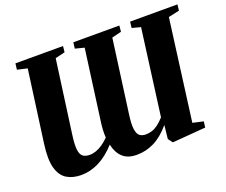

<svg xmlns="http://www.w3.org/2000/svg" viewBox="-122 -933 1339 1139"><g transform="rotate(-20 547.0 -363.5)"><path d="M213 13.5Q159.5 13.5 122 -9.2Q84.5 -32 69.2 -86.2Q54 -140.5 67 -235.5L129 -690L66 -704.5L70.5 -743H371L367 -705L305.5 -690L242 -225Q234.5 -169 238 -137.8Q241.5 -106.5 257 -94.2Q272.5 -82 300 -82Q319.5 -82 340.5 -89.2Q361.5 -96.5 382.8 -111.2Q404 -126 424 -146.5Q423 -156.5 422.8 -168.8Q422.5 -181 423.5 -196.2Q424.5 -211.5 426.5 -230.5L488.5 -690L431.5 -704.5L436 -743H726.5L723 -705L663 -690L600 -225Q592 -166.5 596.8 -135.5Q601.5 -104.5 616.2 -93.2Q631 -82 654 -82Q674 -82 693 -88Q712 -94 731.5 -108.2Q751 -122.5 772.5 -146.5L844.5 -690L790 -704.5L794.5 -743H1093.5L1089 -705L1020 -690L936 -52.5L1003 -37.5L998 0L799 16H787L766.5 -12L775.5 -97Q724.5 -37.5 672.5 -12Q620.5 13.5 563.5 13.5Q506.5 13.5 474.8 -15.8Q443 -45 431.5 -98.5Q380.5 -42 325.2 -14.2Q270 13.5 213 13.5Z"/></g></svg>

Font: Merriweather 72pt Black
Style: Italic
Weight: 900
Italic angle: -7.8°
Version: Version 2.101